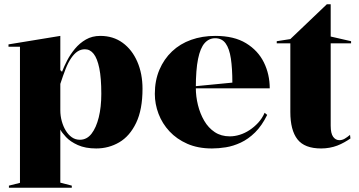

<svg xmlns="http://www.w3.org/2000/svg" viewBox="-20 -684 1691 904"><path d="M22 200V190L74 177V-464H20V-475L264 -515V-354L272 -346Q281 -370 296 -399Q311 -428 333 -454.5Q355 -481 384.5 -498Q414 -515 452 -515Q513 -515 557.5 -482.5Q602 -450 626.5 -393.5Q651 -337 651 -266Q651 -168 621 -105.5Q591 -43 541.5 -14Q492 15 433 15Q382 15 346.5 -1Q311 -17 291 -38.5Q271 -60 264 -74V176L318 190V200ZM356 -26Q389 -26 411 -54.5Q433 -83 445 -131.5Q457 -180 457 -242Q457 -317 447.5 -363Q438 -409 421 -430.5Q404 -452 380 -452Q361 -452 345.5 -442Q330 -432 315.5 -411Q301 -390 289 -359.5Q277 -329 264 -289V-165Q264 -138 271 -113Q278 -88 290 -68.5Q302 -49 318.5 -37.5Q335 -26 356 -26Z M994 -515Q1082 -515 1138.5 -480.5Q1195 -446 1222.5 -390Q1250 -334 1250 -268H899V-278L1074 -295Q1074 -362 1067 -408.5Q1060 -455 1042.5 -479.5Q1025 -504 993 -504Q964 -504 943.5 -481Q923 -458 912.5 -406.5Q902 -355 902 -270Q902 -230 912 -189.5Q922 -149 941.5 -115.5Q961 -82 991 -62Q1021 -42 1062 -42Q1085 -42 1109 -49.5Q1133 -57 1155 -71.5Q1177 -86 1195.5 -106Q1214 -126 1226 -153L1238 -143Q1213 -92 1181 -60.5Q1149 -29 1113.5 -12.5Q1078 4 1043.5 9.5Q1009 15 978 15Q912 15 862 -7Q812 -29 778 -65.5Q744 -102 726.5 -148Q709 -194 709 -242Q709 -305 730.5 -355.5Q752 -406 790 -442Q828 -478 880 -496.5Q932 -515 994 -515Z M1492 15Q1414 15 1380.5 -28Q1347 -71 1347 -157V-480H1283V-490L1347 -500L1519 -664H1537V-512L1633 -490V-480H1537V-92Q1537 -56 1548.5 -40Q1560 -24 1578 -24Q1591 -24 1603 -31Q1615 -38 1628 -49L1630 -32Q1617 -23 1601 -14Q1585 -5 1568 1.5Q1551 8 1531.5 11.5Q1512 15 1492 15Z"/></svg>

Font: Kalnia SemiBold
Style: Regular
Weight: 600
Designer: Frida Medrano
Foundry: Frida Medrano
Version: Version 1.105